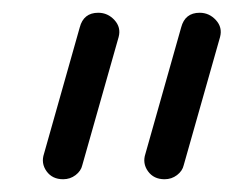

<svg xmlns="http://www.w3.org/2000/svg" viewBox="-20 -835 366 301"><path d="M105 -792Q111 -815 134 -815Q149 -815 159.5 -803.5Q170 -792 166 -777L109 -576Q107 -567 98.5 -560.5Q90 -554 79 -554Q62 -554 53 -566.5Q44 -579 49 -594ZM264 -792Q270 -815 293 -815Q308 -815 318.5 -803.5Q329 -792 325 -777L268 -576Q266 -567 257.5 -560.5Q249 -554 238 -554Q221 -554 212 -566.5Q203 -579 208 -594Z"/></svg>

Font: VDS
Style: Thin Italic
Weight: 100
Width: 0
Designer: artmaker
Foundry: artmaker
Version: Version 1.000 2012 initial release